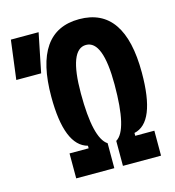

<svg xmlns="http://www.w3.org/2000/svg" viewBox="-114 -793 806 882"><g transform="rotate(-15 288.5 -351.5)"><path d="M140.1 0V-118.7H231V-130.9Q126.5 -158.2 126.5 -391.6Q126.5 -703.1 341.8 -703.1Q557.1 -703.1 557.1 -391.6Q557.1 -154.3 452.6 -132.3V-118.7H543.5V0H362.3V-118.7Q421.9 -153.3 421.9 -371.1Q421.9 -580.6 341.8 -580.6Q261.7 -580.6 261.7 -371.1Q261.7 -157.2 321.3 -118.7V0ZM-8.8 -507.8 15.1 -693.4H147L109.4 -507.8Z"/></g></svg>

Font: CaskaydiaMono NF
Style: Bold
Weight: 700
Designer: Aaron Bell
Foundry: Saja Typeworks
Version: Version 2111.001; ttfautohint (v1.8.4);Nerd Fonts 3.1.1